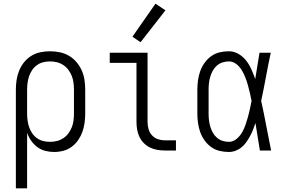

<svg xmlns="http://www.w3.org/2000/svg" viewBox="-20 -816 1540 1041"><path d="M66 205V-330Q66 -356 70 -382.5Q74 -409 84 -433.5Q94 -458 110.5 -478.5Q127 -499 149.5 -513Q172 -527 198 -532.5Q224 -538 251 -538Q278 -538 304.5 -532.5Q331 -527 354 -513.5Q377 -500 394.5 -479.5Q412 -459 423 -434.5Q434 -410 438 -383.5Q442 -357 442 -330V-200Q442 -175 438.5 -149.5Q435 -124 426.5 -100.5Q418 -77 403.5 -56Q389 -35 368.5 -20Q348 -5 323.5 1.5Q299 8 273 8Q249 8 225.5 2Q202 -4 182.5 -18.5Q163 -33 149 -53Q135 -73 127 -96V205ZM251 -47Q270 -47 288.5 -51.5Q307 -56 323 -66.5Q339 -77 350.5 -92.5Q362 -108 369 -125.5Q376 -143 378.5 -162Q381 -181 381 -200V-330Q381 -349 378.5 -368Q376 -387 369 -404.5Q362 -422 350.5 -437.5Q339 -453 323 -463.5Q307 -474 288.5 -478.5Q270 -483 251 -483Q232 -483 214 -478.5Q196 -474 180.5 -463Q165 -452 154.5 -436.5Q144 -421 138 -403.5Q132 -386 129.5 -367.5Q127 -349 127 -330V-200Q127 -181 129.5 -162.5Q132 -144 138 -126.5Q144 -109 154.5 -93.5Q165 -78 180.5 -67Q196 -56 214 -51.5Q232 -47 251 -47Z M874 0Q854 0 833 -3.5Q812 -7 793.5 -16Q775 -25 760 -40Q745 -55 736 -74Q727 -93 723.5 -113.5Q720 -134 720 -155V-475H575V-530H780V-155Q780 -135 785.5 -116Q791 -97 804 -82.5Q817 -68 836 -61.5Q855 -55 874 -55H934V0ZM742 -587 698 -617 823 -796 877 -760Z M1221 8Q1195 8 1170 2Q1145 -4 1124.5 -19Q1104 -34 1089 -55Q1074 -76 1065.5 -100Q1057 -124 1053.5 -149.5Q1050 -175 1050 -200V-330Q1050 -355 1053.5 -380.5Q1057 -406 1065.5 -430Q1074 -454 1089 -475Q1104 -496 1124.5 -511Q1145 -526 1170 -532Q1195 -538 1221 -538Q1249 -538 1273.5 -523.5Q1298 -509 1315 -487Q1332 -465 1343.5 -439Q1355 -413 1364 -387Q1364 -388 1364 -389Q1364 -390 1365 -391V-395Q1371 -429 1376 -462.5Q1381 -496 1387 -530H1448Q1434 -465 1422 -399.5Q1410 -334 1396 -269Q1411 -202 1423.5 -134.5Q1436 -67 1450 0H1389Q1383 -37 1377 -74.5Q1371 -112 1365 -149Q1359 -131 1352 -113Q1345 -95 1336 -78.5Q1327 -62 1316 -46Q1305 -30 1290.5 -18Q1276 -6 1258 1Q1240 8 1221 8ZM1221 -47Q1243 -47 1261.5 -62Q1280 -77 1291.5 -96.5Q1303 -116 1310.5 -137.5Q1318 -159 1324 -180.5Q1330 -202 1335 -224.5Q1340 -247 1344 -269Q1340 -290 1335 -311.5Q1330 -333 1324 -354.5Q1318 -376 1310 -396.5Q1302 -417 1290.5 -436Q1279 -455 1261 -469Q1243 -483 1221 -483Q1203 -483 1186 -477.5Q1169 -472 1155.5 -460Q1142 -448 1133.5 -432.5Q1125 -417 1120 -400Q1115 -383 1113 -365.5Q1111 -348 1111 -330V-200Q1111 -182 1113 -164.5Q1115 -147 1120 -130Q1125 -113 1133.5 -97.5Q1142 -82 1155.5 -70Q1169 -58 1186 -52.5Q1203 -47 1221 -47Z"/></svg>

Font: Iosevka Term Light
Style: Regular
Weight: 300
Monospace: yes
Designer: Belleve Invis
Foundry: Belleve Invis
Version: Version 9.0.1; ttfautohint (v1.8.3)